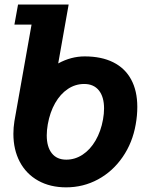

<svg xmlns="http://www.w3.org/2000/svg" viewBox="-20 -810 640 846"><path d="M39 -220.5Q39 -247.5 43.5 -276L119 -701.5H43.5L59.5 -790H282.5L236.5 -530.5Q293 -561.5 353 -561.5Q427 -561.5 479 -535.5Q531 -509.5 558 -459.5Q585 -409.5 585 -339Q585 -300.5 578 -262Q564 -181 520.2 -117.8Q476.5 -54.5 411.8 -19.5Q347 15.5 271.5 15.5Q201 15.5 148.2 -14Q95.5 -43.5 67.2 -97Q39 -150.5 39 -220.5ZM434 -284Q438.5 -309.5 438.5 -332Q438.5 -383 415.8 -411.5Q393 -440 351 -440Q312 -440 279 -418Q246 -396 223 -355.8Q200 -315.5 190.5 -262Q186 -236 186 -213.5Q186 -163 208.2 -134.8Q230.5 -106.5 272 -106.5Q310.5 -106.5 344 -128.5Q377.5 -150.5 401 -190.8Q424.5 -231 434 -284Z"/></svg>

Font: JuliaMono Black
Style: Italic
Weight: 900
Italic angle: -9°
Monospace: yes
Designer: cormullion
Foundry: corm
Version: Version 0.057; ttfautohint (v1.8.4)